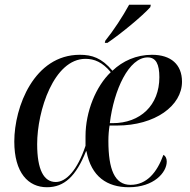

<svg xmlns="http://www.w3.org/2000/svg" viewBox="-20 -776 797 806"><path d="M422 -605 420 -596H431C490 -636 579 -710 611 -746L613 -756H522C496 -708 456 -647 422 -605ZM177 10C250 10 299 -36 341 -141H343C363 -34 430 10 521 10C626 10 680 -52 680 -98C680 -112 674 -122 666 -126C639 -52 596 0 528 0C461 0 435 -65 435 -185C435 -208 437 -231 440 -249H471C631 -249 744 -332 744 -433C744 -505 698 -546 618 -546C552 -546 495 -520 452 -479C407 -533 366 -546 315 -546C123 -546 40 -327 40 -182C40 -50 99 10 177 10ZM453 -259H441C458 -399 521 -535 600 -535C635 -535 649 -506 649 -452C649 -334 569 -259 453 -259ZM214 -12C164 -12 136 -63 136 -171C136 -311 206 -529 339 -529C376 -529 410 -515 445 -473C383 -414 339 -308 339 -204C339 -189 339 -176 339 -164C305 -62 258 -12 214 -12Z"/></svg>

Font: Noto Serif Display SemiCondensed
Style: Italic
Weight: 400
Width: 4
Italic angle: -12°
Designer: Monotype Design Team
Foundry: Monotype Imaging Inc.
Version: Version 2.009